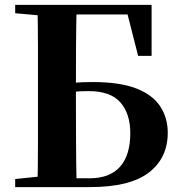

<svg xmlns="http://www.w3.org/2000/svg" viewBox="-20 -764 733 784"><path d="M42 0V-33L198 -49H214V0ZM133 0Q135 -88 135 -178.5Q135 -269 135 -360V-399Q135 -485 135 -571Q135 -657 133 -744H293Q291 -659 290.5 -574.5Q290 -490 290 -410V-361Q290 -270 290.5 -179.5Q291 -89 293 0ZM214 0V-36H346Q428 -36 470 -83Q512 -130 512 -220Q512 -300 471.5 -346Q431 -392 342 -392Q308 -392 276.5 -389Q245 -386 213 -378V-416Q245 -423 280.5 -426Q316 -429 358 -429Q469 -429 536 -403Q603 -377 634 -330Q665 -283 665 -222Q665 -119 588 -59.5Q511 0 346 0ZM42 -710V-744H214V-696H198ZM544 -536 491 -744 565 -705H214V-744H599V-536Z"/></svg>

Font: Noto Serif TC ExtraBold
Style: Regular
Weight: 800
Designer: Ryoko NISHIZUKA 西塚涼子 (kana & ideographs); Frank Grießhammer (Latin, Greek & Cyrillic); Wenlong ZHANG 张文龙 (bopomofo); San
Foundry: Adobe
Version: Version 2.002-H1;hotconv 1.1.0;makeotfexe 2.6.0